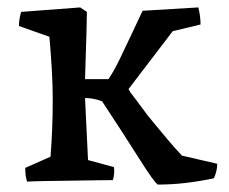

<svg xmlns="http://www.w3.org/2000/svg" viewBox="-20 -485 616 517"><path d="M405 12Q395 6 356 -56Q317 -118 255 -212Q233 -221 209 -221Q211 -179 213 -137.5Q215 -96 217 -54L287 -35Q289 -17 284 0Q268 0 237 0.5Q206 1 170 1.5Q134 2 102 2.5Q70 3 53 4Q50 -5 49 -14Q48 -23 48 -33L116 -63Q119 -100 120.5 -137.5Q122 -175 122 -215Q122 -255 119.5 -298Q117 -341 113 -386L31 -415Q31 -433 37 -453L196 -465L214 -453L213 -404Q212 -371 211 -338Q210 -305 209 -272H272Q286 -292 302.5 -326Q319 -360 335.5 -395.5Q352 -431 364 -456L514 -465Q520 -442 520 -419L445 -401L326 -245L332 -235Q347 -216 362.5 -194.5Q378 -173 395 -153Q414 -130 432.5 -108Q451 -86 470 -66L565 -44Q565 -25 556 -5Q519 3 481 7.5Q443 12 405 12Z"/></svg>

Font: Labrada Medium
Style: Regular
Weight: 500
Designer: Mercedes Jáuregui
Foundry: Omnibus-Type Team
Version: Version 1.000; ttfautohint (v1.8.4.7-5d5b)